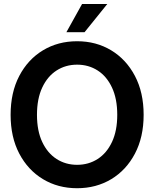

<svg xmlns="http://www.w3.org/2000/svg" viewBox="-20 -950 788 981"><path d="M374 11.7Q276.4 11.7 199.5 -34.7Q122.6 -81.1 78.4 -165.3Q34.2 -249.5 34.2 -363.3Q34.2 -477.5 78.4 -562Q122.6 -646.5 199.5 -692.9Q276.4 -739.3 374 -739.3Q471.2 -739.3 548.1 -692.9Q625 -646.5 669.4 -562Q713.9 -477.5 713.9 -363.3Q713.9 -249.5 669.4 -165Q625 -80.6 548.1 -34.4Q471.2 11.7 374 11.7ZM374 -107.9Q432.6 -107.9 479 -137.7Q525.4 -167.5 552.2 -224.6Q579.1 -281.7 579.1 -363.3Q579.1 -445.3 552.2 -502.7Q525.4 -560.1 479 -589.8Q432.6 -619.6 374 -619.6Q315.4 -619.6 269 -589.8Q222.7 -560.1 195.8 -502.7Q168.9 -445.3 168.9 -363.3Q168.9 -281.7 195.8 -224.6Q222.7 -167.5 269 -137.7Q315.4 -107.9 374 -107.9ZM319.3 -785.6 399.4 -929.7H528.3L412.1 -785.6Z"/></svg>

Font: Inter Display Semi Bold
Style: Regular
Weight: 600
Designer: Rasmus Andersson
Foundry: rsms
Version: Version 4.000;git-37864ae